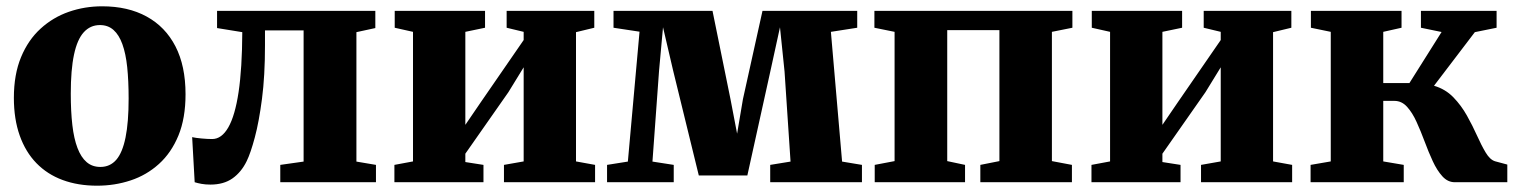

<svg xmlns="http://www.w3.org/2000/svg" viewBox="-20 -578 4809 609"><path d="M24 -267.5Q24 -342 46.8 -396.8Q69.5 -451.5 108.8 -487.2Q148 -523 198.2 -540.5Q248.5 -558 304 -558Q386 -558 445.2 -525.5Q504.5 -493 536.5 -431Q568.5 -369 568.5 -279Q568.5 -203 546 -148.2Q523.5 -93.5 484.2 -58Q445 -22.5 394.5 -5.8Q344 11 288 11Q227.5 11 178.8 -7Q130 -25 95.5 -60.5Q61 -96 42.5 -148.2Q24 -200.5 24 -267.5ZM298.5 -48.5Q329 -48.5 348.8 -71.2Q368.5 -94 378.2 -142Q388 -190 388 -265.5Q388 -321.5 383.5 -364.8Q379 -408 368.2 -437.8Q357.5 -467.5 340 -483Q322.5 -498.5 297 -498.5Q266.5 -498.5 245.8 -475.8Q225 -453 214.8 -405Q204.5 -357 204.5 -281Q204.5 -224.5 209.5 -181.2Q214.5 -138 225.8 -108.5Q237 -79 254.8 -63.8Q272.5 -48.5 298.5 -48.5Z M647.5 7.5Q631.5 7.5 619.2 5.2Q607 3 597.5 0L589.5 -143Q600 -140.5 619 -138.8Q638 -137 653 -137Q683 -137 704.2 -174Q725.5 -211 736.8 -286.2Q748 -361.5 748.5 -476L668.5 -489V-543.5H1170.5V-489L1110.5 -476V-65.5L1172.5 -55V0H869V-55L943 -65.5V-481.5H820.5V-434Q820.5 -337.5 811 -264.5Q801.5 -191.5 788.2 -142Q775 -92.5 762.5 -67Q745.5 -32 717.5 -12.2Q689.5 7.5 647.5 7.5Z M1231 0V-55L1290 -66V-477L1232 -490V-543.5H1518.5V-490L1456 -477V-182L1505.5 -254.5L1641 -451V-477L1587 -490V-543.5H1865V-490L1807 -476V-66L1867.5 -55V0H1578.5V-55L1641 -66V-364.5L1592.5 -285.5L1456 -90.5V-64L1513.5 -55V0Z M1905.5 0V-55L1971.5 -65.5L2008.5 -477.5L1926 -490V-543.5H2240L2297 -263.5L2318 -154L2336.5 -263.5L2398.5 -543.5H2699V-490L2615.5 -477L2651 -65.5L2714 -55V0H2423V-55L2487.5 -65.5L2468.5 -351L2454 -491.5L2423.5 -352L2350.5 -21.5H2196.5L2115 -354.5L2083 -491.5L2070.5 -354.5L2049.5 -65.5L2117 -55V0Z M2754.5 0V-55L2817.5 -67V-477L2753.5 -490V-543.5H3381.5V-490L3316.5 -477V-67L3380 -55V0H3089.5V-55L3150 -67V-482.5H2984.5V-67L3041 -55V0Z M3442 0V-55L3501 -66V-477L3443 -490V-543.5H3729.5V-490L3667 -477V-182L3716.5 -254.5L3852 -451V-477L3798 -490V-543.5H4076V-490L4018 -476V-66L4078.5 -55V0H3789.5V-55L3852 -66V-364.5L3803.5 -285.5L3667 -90.5V-64L3724.5 -55V0Z M4137 0V-55L4201 -66V-477L4138 -490V-543.5H4425.5V-490L4367.5 -477V-314.5H4450.5L4552.5 -476.5L4487 -490V-543.5H4727V-490L4658 -476L4528.5 -306Q4564.5 -295.5 4589.8 -269.5Q4615 -243.5 4633 -211.2Q4651 -179 4665 -147.8Q4679 -116.5 4692.5 -94Q4706 -71.5 4722 -66.5L4761 -56V0H4594.5Q4572 0 4555 -18.8Q4538 -37.5 4524.5 -66.8Q4511 -96 4498.8 -129Q4486.5 -162 4473.2 -191.2Q4460 -220.5 4443 -239.2Q4426 -258 4403 -258H4367.5V-66L4432.5 -55V0Z"/></svg>

Font: Merriweather 48pt Black
Style: Regular
Weight: 900
Version: Version 2.100